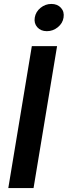

<svg xmlns="http://www.w3.org/2000/svg" viewBox="-20 -964 347 984"><path d="M272.5 -727.5 151.9 0H22.5L143.1 -727.5ZM220.2 -804.2Q189 -804.2 171.1 -824.5Q153.3 -844.7 158.2 -874Q163.1 -903.8 187.7 -923.8Q212.4 -943.8 243.2 -943.8Q274.4 -943.8 292.5 -923.8Q310.5 -903.8 305.7 -874Q301.3 -844.7 276.4 -824.5Q251.5 -804.2 220.2 -804.2Z"/></svg>

Font: Inter 24pt SemiBold
Style: Italic
Weight: 600
Italic angle: -9.3988°
Designer: Rasmus Andersson
Foundry: rsms
Version: Version 4.001;git-66647c0bb